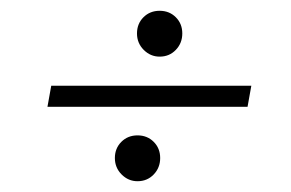

<svg xmlns="http://www.w3.org/2000/svg" viewBox="-20 -470 540 356"><path d="M68 -272 75 -311H446L439 -272ZM235 -134Q218 -134 205.5 -146.5Q193 -159 193 -177Q193 -195 205 -207Q217 -219 235 -219Q253 -219 265 -207Q277 -195 277 -177Q277 -159 265 -146.5Q253 -134 235 -134ZM276 -365Q259 -365 246.5 -377.5Q234 -390 234 -408Q234 -426 246 -438Q258 -450 276 -450Q294 -450 306 -438Q318 -426 318 -408Q318 -390 306 -377.5Q294 -365 276 -365Z"/></svg>

Font: DM Sans 20pt ExtraLight
Style: Italic
Weight: 250
Italic angle: -10°
Version: Version 4.004;gftools[0.9.30]